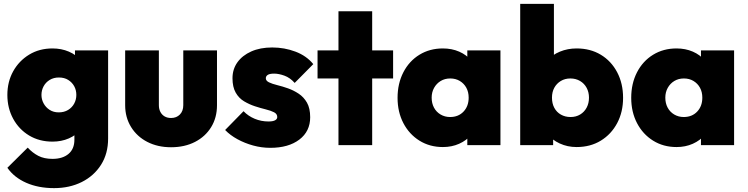

<svg xmlns="http://www.w3.org/2000/svg" viewBox="-20 -749 3860 991"><path d="M259 222Q178 222 115.5 194.5Q53 167 18 117L123 13Q148 40 178 55.5Q208 71 251 71Q303 71 333.5 45.5Q364 20 364 -28V-155L392 -261L367 -366V-489H538V-34Q538 44 501.5 101.5Q465 159 402 190.5Q339 222 259 222ZM251 -18Q183 -18 130.5 -49.5Q78 -81 48 -136Q18 -191 18 -259Q18 -327 48 -381Q78 -435 130.5 -467Q183 -499 251 -499Q297 -499 335.5 -482.5Q374 -466 398 -436.5Q422 -407 428 -368V-149Q422 -110 397.5 -80.5Q373 -51 335 -34.5Q297 -18 251 -18ZM283 -169Q311 -169 331.5 -181.5Q352 -194 363 -214.5Q374 -235 374 -259Q374 -284 363 -304Q352 -324 332 -336.5Q312 -349 284 -349Q257 -349 236.5 -336.5Q216 -324 205 -303.5Q194 -283 194 -259Q194 -236 205 -215.5Q216 -195 236 -182Q256 -169 283 -169Z M863 11Q794 11 740.5 -16.5Q687 -44 656.5 -93.5Q626 -143 626 -206V-489H800V-206Q800 -186 808 -171Q816 -156 830 -148Q844 -140 863 -140Q891 -140 908.5 -158Q926 -176 926 -206V-489H1100V-206Q1100 -142 1070 -93Q1040 -44 986.5 -16.5Q933 11 863 11Z M1375 14Q1330 14 1286.5 2Q1243 -10 1205.5 -30.5Q1168 -51 1142 -78L1237 -175Q1261 -150 1294.5 -136Q1328 -122 1366 -122Q1388 -122 1399.5 -128Q1411 -134 1411 -145Q1411 -161 1394.5 -169.5Q1378 -178 1351.5 -184.5Q1325 -191 1296 -200.5Q1267 -210 1240 -226Q1213 -242 1196.5 -271Q1180 -300 1180 -345Q1180 -392 1205.5 -427.5Q1231 -463 1277 -483.5Q1323 -504 1385 -504Q1448 -504 1505 -482.5Q1562 -461 1597 -418L1501 -321Q1477 -348 1448 -358.5Q1419 -369 1395 -369Q1372 -369 1362 -362.5Q1352 -356 1352 -345Q1352 -332 1368.5 -324Q1385 -316 1411.5 -309.5Q1438 -303 1466.5 -293Q1495 -283 1521.5 -265.5Q1548 -248 1564.5 -219Q1581 -190 1581 -144Q1581 -71 1525 -28.5Q1469 14 1375 14Z M1727 0V-691H1901V0ZM1619 -344V-489H2009V-344Z M2266 10Q2198 10 2145 -23Q2092 -56 2062 -113.5Q2032 -171 2032 -244Q2032 -318 2062 -376Q2092 -434 2145 -466.5Q2198 -499 2266 -499Q2312 -499 2350 -482.5Q2388 -466 2412.5 -436Q2437 -406 2442 -368V-122Q2437 -83 2412.5 -53.5Q2388 -24 2350 -7Q2312 10 2266 10ZM2303 -145Q2346 -145 2372.5 -173Q2399 -201 2399 -245Q2399 -274 2387 -296Q2375 -318 2353.5 -331Q2332 -344 2304 -344Q2276 -344 2254.5 -331Q2233 -318 2220.5 -295.5Q2208 -273 2208 -245Q2208 -216 2220 -193.5Q2232 -171 2254 -158Q2276 -145 2303 -145ZM2392 0V-131L2417 -251L2392 -369V-489H2563V0Z M2956 10Q2909 10 2869 -8.5Q2829 -27 2803 -59Q2777 -91 2771 -129V-368Q2777 -406 2803.5 -436Q2830 -466 2870 -482.5Q2910 -499 2956 -499Q3027 -499 3081 -466.5Q3135 -434 3165.5 -376Q3196 -318 3196 -244Q3196 -171 3165.5 -113.5Q3135 -56 3081 -23Q3027 10 2956 10ZM2665 0V-729H2839V-369L2810 -251L2835 -131V0ZM2925 -145Q2953 -145 2974.5 -158Q2996 -171 3008 -193.5Q3020 -216 3020 -245Q3020 -273 3008 -295.5Q2996 -318 2974 -331Q2952 -344 2924 -344Q2896 -344 2874.5 -331Q2853 -318 2841 -296Q2829 -274 2829 -245Q2829 -215 2841 -192.5Q2853 -170 2875 -157.5Q2897 -145 2925 -145Z M3472 10Q3404 10 3351 -23Q3298 -56 3268 -113.5Q3238 -171 3238 -244Q3238 -318 3268 -376Q3298 -434 3351 -466.5Q3404 -499 3472 -499Q3518 -499 3556 -482.5Q3594 -466 3618.5 -436Q3643 -406 3648 -368V-122Q3643 -83 3618.5 -53.5Q3594 -24 3556 -7Q3518 10 3472 10ZM3509 -145Q3552 -145 3578.5 -173Q3605 -201 3605 -245Q3605 -274 3593 -296Q3581 -318 3559.5 -331Q3538 -344 3510 -344Q3482 -344 3460.5 -331Q3439 -318 3426.5 -295.5Q3414 -273 3414 -245Q3414 -216 3426 -193.5Q3438 -171 3460 -158Q3482 -145 3509 -145ZM3598 0V-131L3623 -251L3598 -369V-489H3769V0Z"/></svg>

Font: Outfit ExtraBold
Style: Regular
Weight: 800
Designer: Rodrigo Fuenzalida
Foundry: fragTYPE
Version: Version 1.100;gftools[0.9.27]